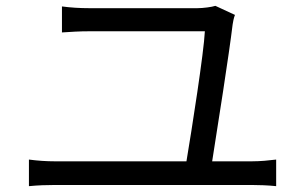

<svg xmlns="http://www.w3.org/2000/svg" viewBox="-20 -694 1040 657"><path d="M706 -142C723 -249 765 -516 776 -610C777 -618 780 -633 784 -643L717 -674C705 -670 675 -666 655 -666H286C253 -666 221 -668 192 -672V-583C223 -585 250 -587 287 -587H681C678 -517 636 -249 618 -142H167C139 -142 109 -144 79 -148V-57C110 -60 139 -61 167 -61H842C862 -61 898 -60 925 -57V-148C900 -145 872 -142 842 -142Z"/></svg>

Font: Noto Sans JP Regular
Style: Regular
Weight: 400
Designer: Ryoko NISHIZUKA (kana & ideographs); Paul D. Hunt (Latin, Greek & Cyrillic); Wenlong ZHANG (bopomofo); Sandoll Communica
Foundry: Adobe Systems Incorporated
Version: Version 1.004;PS 1.004;hotconv 1.0.82;makeotf.lib2.5.63406